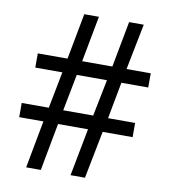

<svg xmlns="http://www.w3.org/2000/svg" viewBox="-81 -783 752 852"><g transform="rotate(10 295.5 -357.0)"><path d="M445 -443H566V-507H457L498 -714H432L393 -507H257L296 -714H230L191 -507H57V-443H179L147 -278H25V-214H134L94 0H160L200 -214H335L294 0H359L401 -214H536V-278H414ZM212 -278 244 -443H380L347 -278Z"/></g></svg>

Font: Noto Sans Sinhala UI SemiCondensed
Style: Regular
Weight: 400
Width: 4
Designer: Jelle Bosma - Monotype Design Team
Foundry: Monotype Imaging Inc.
Version: Version 2.006